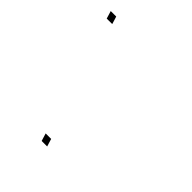

<svg xmlns="http://www.w3.org/2000/svg" viewBox="-197 -520 494 494"><g transform="rotate(45 50.5 -273.0)"><path d="M29.7 -103 26.7 -113H46.7L49.7 -103L50 -102L53.1 -92H33.1L30 -102ZM-74.5 -444 -77.6 -454H-57.6L-54.5 -444L-54.2 -443L-51.2 -433H-71.2L-74.2 -443Z"/></g></svg>

Font: Nordica Plus
Style: NordicaClassicUltLtCondOpObl
Weight: 300
Version: Version 1.01